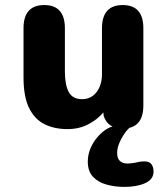

<svg xmlns="http://www.w3.org/2000/svg" viewBox="-20 -501 659 761"><path d="M155.4 -481Q237.2 -481 237.2 -388.8V-218.7Q237.2 -163.5 252.8 -135.7Q268.3 -107.9 304.9 -107.9Q329.8 -107.9 347.4 -120.9Q365.1 -133.8 374.7 -156.4Q384.2 -179 384.2 -206.8V-388.8Q384.2 -481 466.5 -481Q548.2 -481 548.2 -388.8V-83.2Q548.2 8.6 466.5 8.6Q407.2 8.6 390.9 -41.6L389.7 -55.3Q364.8 -26.1 328.7 -7.7Q292.6 10.7 246.8 10.7Q195.9 10.7 156.7 -8.6Q117.4 -27.9 95.3 -72.9Q73.2 -117.9 73.2 -194.6V-388.8Q73.2 -481 155.4 -481ZM473.4 239.8Q436.1 239.8 402.7 230.7Q369.3 221.7 348.7 199.8Q328 177.8 328 140.1Q328 113.2 337.8 89.1Q347.7 65 363.2 46Q378.8 27 396.2 14.9Q413.5 2.8 428.9 -0.2H500.5Q490.2 6.2 477 23.6Q463.9 41.1 454.1 63.1Q444.3 85.1 444.3 105.2Q444.3 127.2 455.4 137.2Q466.4 147.2 486.2 147.2Q492.8 147.2 503.7 145.8Q514.7 144.4 521.2 142.6Q530.1 140.3 537.9 139.5Q545.8 138.6 552 138.6Q571.8 138.6 580.2 149.9Q588.6 161.2 588.6 178.8Q588.6 210.1 555.4 224.9Q522.2 239.8 473.4 239.8Z"/></svg>

Font: Sono ExtraLight
Style: Regular
Weight: 200
Designer: Tyler Finck
Foundry: Tyler Finck
Version: Version 2.112